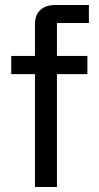

<svg xmlns="http://www.w3.org/2000/svg" viewBox="-20 -749 395 769"><path d="M120 0V-452H25V-525H120V-652Q120 -689 141.5 -709Q163 -729 203 -729H336V-657H208V-525H330V-452H208V0Z"/></svg>

Font: Hubot Sans Condensed ExtraLight
Style: Regular
Weight: 400
Version: Version 2.000